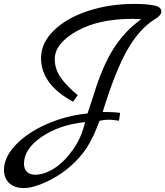

<svg xmlns="http://www.w3.org/2000/svg" viewBox="-110 -642 842 978"><path d="M-89.8 223.1Q-89.8 159.2 -30 96.2Q29.8 33.2 128.4 -10Q227.1 -53.2 335.9 -64Q337.9 -67.9 367.2 -159.2Q413.1 -309.1 470.5 -397.5Q527.8 -485.8 608.9 -543.9Q591.8 -545.9 564 -545.9Q391.1 -545.9 280 -482.9Q168.9 -419.9 168.9 -340.8Q168.9 -290 199.5 -246.6Q230 -203.1 286.1 -157.2L262.2 -124Q99.1 -211.9 99.1 -346.2Q99.1 -424.3 165.5 -488Q231.9 -551.8 340.6 -586.9Q449.2 -622.1 574.2 -622.1Q635.3 -622.1 673.6 -614.5Q711.9 -606.9 711.9 -584Q711.9 -564 680.2 -544.9Q601.1 -497.1 539.6 -389.6Q478 -282.2 413.1 -71.8Q472.2 -71.8 502 -66.9L496.1 -26.9Q468.3 -31.7 446.3 -32.2Q445.3 -32.2 444.3 -32.2Q422.9 -32.2 397 -26.9Q366.2 58.1 331.5 111.1Q296.9 164.1 242.9 210Q189 255.9 123 285.9Q57.1 315.9 10.5 315.9Q-36.1 315.9 -63 290.5Q-89.8 265.1 -89.8 223.1ZM12.2 191.9Q12.2 217.8 27.1 232.9Q42 248 68.8 248Q115.2 248 165.5 216.1Q215.8 184.1 260.5 122.1Q305.2 60.1 323.2 -20Q193.4 -6.8 102.8 54.7Q12.2 116.2 12.2 191.9Z"/></svg>

Font: Marck Script
Style: Regular
Weight: 400
Designer: Denis Masharov, Marck Fogel
Foundry: Denis Masharov
Version: Version 1.002